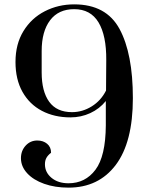

<svg xmlns="http://www.w3.org/2000/svg" viewBox="-20 -840 689 880"><path d="M76 -115Q76 -149 97.5 -172.5Q119 -196 151 -196Q178 -196 196 -181Q214 -166 214 -140Q199 -128 192.5 -116Q186 -104 186 -87Q186 -50 216 -25Q246 0 294 0Q371 0 417.5 -62Q464 -124 465 -265V-377Q436 -341 393.5 -321.5Q351 -302 303 -302Q229 -302 172 -332Q115 -362 83 -419Q51 -476 51 -556Q51 -638 87.5 -697.5Q124 -757 185.5 -788.5Q247 -820 320 -820Q467 -820 528 -707Q589 -594 589 -390Q589 -188 510.5 -84Q432 20 294 20Q232 20 182.5 2.5Q133 -15 104.5 -46Q76 -77 76 -115ZM466 -425 467 -564Q468 -677 431.5 -737.5Q395 -798 320 -798Q248 -798 209.5 -747Q171 -696 171 -606V-508Q171 -421 205.5 -373.5Q240 -326 310 -326Q358 -326 400.5 -352.5Q443 -379 466 -425Z"/></svg>

Font: Prata
Style: Regular
Weight: 400
Designer: Ivan Petrov
Foundry: Cyreal
Version: Version 2.000